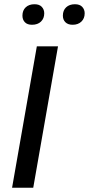

<svg xmlns="http://www.w3.org/2000/svg" viewBox="-20 -887 420 907"><path d="M37 0 154 -668H254L137 0ZM323 -770Q301 -770 289 -782Q277 -794 277 -813Q277 -838 292.5 -852.5Q308 -867 334 -867Q357 -867 368.5 -854.5Q380 -842 380 -824Q380 -800 364.5 -785Q349 -770 323 -770ZM131 -770Q109 -770 97.5 -782Q86 -794 86 -813Q86 -838 101.5 -852.5Q117 -867 143 -867Q166 -867 177.5 -854.5Q189 -842 189 -824Q189 -800 173.5 -785Q158 -770 131 -770Z"/></svg>

Font: Gantari Medium
Style: Italic
Weight: 500
Italic angle: -10°
Designer: Anugrah Pasau
Foundry: Lafontype
Version: Version 1.000